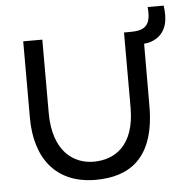

<svg xmlns="http://www.w3.org/2000/svg" viewBox="-49 -677 712 741"><g transform="rotate(-5 307.5 -306.5)"><path d="M292.5 17C421.5 17 523.5 -44.5 523.5 -249.5L524 -490C542 -491.5 559 -496.5 574 -506.5C611.5 -532 620 -575.5 612 -630H550C553 -592.5 552.5 -552.5 507.5 -543C492.5 -539.5 476.5 -540.5 462 -540H450.5V-249.5C450.5 -100 371 -54 292 -53.5C213 -53 134 -107 134 -256V-540H60V-243C60 -88 137.5 17 292.5 17Z"/></g></svg>

Font: Eudonet
Style: Regular
Weight: 400
Designer: Mikhail Sharanda
Foundry: Mikhail Sharanda
Version: Version 4.503;Glyphs 3.1.2 (3151)